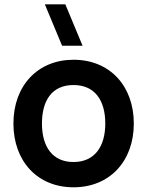

<svg xmlns="http://www.w3.org/2000/svg" viewBox="-20 -822 658 858"><path d="M308.5 15C470 15 578 -101.5 578 -270C578 -437 471.5 -555 308.5 -555C149 -555 40 -439.5 40 -270C40 -103 146 15 308.5 15ZM167.5 -270C167.5 -372 211.5 -442 308.5 -442C403 -442 450.5 -374.5 450.5 -270C450.5 -168.5 404 -98 308.5 -98C215.5 -98 167.5 -165 167.5 -270ZM180.5 -802.5 257.5 -617.5H349L272 -802.5Z"/></svg>

Font: Eudonet
Style: Bold
Weight: 700
Designer: Mikhail Sharanda
Foundry: Mikhail Sharanda
Version: Version 4.503;Glyphs 3.1.2 (3151)